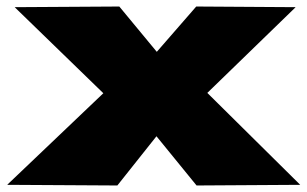

<svg xmlns="http://www.w3.org/2000/svg" viewBox="-20 -568 942 589"><path d="M2 -1 297 -282 25 -546 346 -548 461 -409 582 -548 887 -546 616 -283 901 -1 583 1 460 -150 340 1Z"/></svg>

Font: Georama ExtraExtended ExtraBold
Style: Regular
Weight: 800
Width: 8
Designer: Jean-Baptiste Levee
Foundry: Production Type
Version: Version 1.000